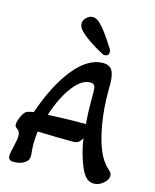

<svg xmlns="http://www.w3.org/2000/svg" viewBox="-130 -969 859 1067"><g transform="rotate(15 299.5 -435.5)"><path d="M369 -700Q282 -747 239 -789Q218 -810 218 -831Q218 -851 235 -866.5Q252 -882 269 -882Q293 -882 315 -859Q336 -838 355.5 -810.5Q375 -783 404 -738Q411 -728 411 -716Q411 -706 404.5 -700Q398 -694 388 -694Q378 -694 369 -700ZM420 -103Q400 -165 394 -217Q381 -197 370.5 -190.5Q360 -184 340 -184Q252 -184 138 -188Q133 -148 133 -115Q133 -92 137 -52Q140 -24 115.5 -7Q91 10 53 10Q36 10 28.5 3.5Q21 -3 21 -18Q21 -35 30 -69Q41 -116 41 -135Q41 -163 24 -173Q10 -181 10 -194Q10 -212 22 -239Q34 -266 47 -275Q62 -283 89 -286Q148 -457 227.5 -553.5Q307 -650 392 -650Q427 -650 443 -626Q459 -602 459 -548V-503Q459 -406 473.5 -320.5Q488 -235 511 -179Q533 -123 572 -87Q584 -77 588 -70Q592 -63 592 -54Q592 -31 567 -10Q542 11 514 11Q483 11 461.5 -15Q440 -41 420 -103ZM316 -297H386Q381 -359 381 -421V-479Q381 -507 374.5 -517Q368 -527 350 -527Q301 -527 252 -463Q203 -399 168 -292Q276 -297 316 -297Z"/></g></svg>

Font: AkayaTelivigala
Style: Regular
Weight: 400
Designer: Vaishnavi Murthy Yerkadithaya ( vaishnavimurthy@gmail.com ), Juan Luis Blanco Aristondo ( juan@blancoletters.com )
Version: Version 1.000